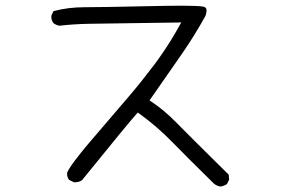

<svg xmlns="http://www.w3.org/2000/svg" viewBox="-20 -666 1040 689"><path d="M717.8 -609.9Q721.2 -620.6 721.2 -627.9Q721.2 -635.3 717.3 -638.7Q714.8 -641.1 710 -642.1Q690.4 -645.5 636.7 -645.5Q583 -645.5 519.5 -644Q344.7 -640.1 284.2 -640.1Q223.6 -640.1 171.9 -626L164.6 -610.8Q164.1 -608.9 164.1 -604.7Q164.1 -600.6 165.8 -594.5Q167.5 -588.4 171.9 -583Q181.2 -575.7 193.4 -573.7Q244.1 -579.6 298.3 -580.6L630.4 -585.4Q609.9 -548.3 595.2 -524.4Q565.9 -477.1 534.2 -434.6Q485.8 -370.6 444.8 -322.8Q308.6 -163.6 301 -154.8Q293.5 -146 286.6 -137.7Q279.8 -129.4 273.9 -122.1Q268.1 -114.7 262.7 -107.9Q227.5 -63.5 221.2 -46.9Q220.7 -44.9 220.7 -43Q220.7 -29.3 228 -20.5L244.6 -12.2Q246.6 -11.7 249.5 -11.7Q252.4 -11.7 256.8 -12.7Q266.1 -13.7 274.4 -19.5Q445.8 -231 469.7 -256.8L474.6 -262.2L480.5 -257.8Q543.5 -212.4 599.6 -154.8Q655.3 -97.7 748.5 -6.3Q758.8 1.5 771.5 3.4Q783.7 1.5 794.4 -5.4L802.2 -21L800.8 -39.1Q648.9 -189 609.4 -229.5Q569.8 -270 523.9 -300.8L516.6 -305.7Q589.8 -410.2 634.5 -475.1Q679.2 -540 717.8 -609.9Z"/></svg>

Font: NaikaiFont
Style: Light
Weight: 300
Version: Version 1.89